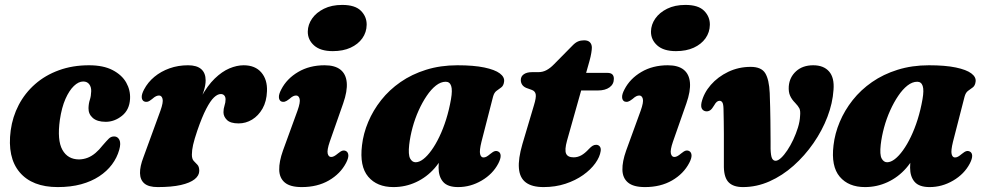

<svg xmlns="http://www.w3.org/2000/svg" viewBox="-20 -747 4010 781"><path d="M318.5 -415.5Q299.5 -415.5 280.5 -397.2Q261.5 -379 246.2 -344.5Q231 -310 223.5 -259.5Q212 -176.5 233.8 -137.5Q255.5 -98.5 302 -98.5Q320.5 -99 337 -105.5Q353.5 -112 368.5 -124.8Q383.5 -137.5 397 -155Q413 -173.5 422.5 -183Q432 -192.5 445.5 -192Q459 -191.5 465.8 -177.8Q472.5 -164 465 -137.5Q456 -105.5 435.5 -78Q415 -50.5 383.5 -29.8Q352 -9 310 2.5Q268 14 215 14Q111 14 60 -46.2Q9 -106.5 23.5 -216.5Q31 -272 56.2 -320.2Q81.5 -368.5 122.8 -404.8Q164 -441 219.5 -461.2Q275 -481.5 342 -481.5Q400.5 -481.5 438.2 -461.8Q476 -442 493.5 -411Q511 -380 509 -344.5Q506.5 -300 476 -275.8Q445.5 -251.5 410 -251.5Q375.5 -251.5 357.5 -267.2Q339.5 -283 340 -307Q340.5 -326 345.5 -341.2Q350.5 -356.5 351 -376Q351.5 -393 343 -404.2Q334.5 -415.5 318.5 -415.5Z M566 -334.5Q557 -339.5 556.5 -351.8Q556 -364 566 -383Q581.5 -412.5 608 -434.5Q634.5 -456.5 669.5 -469Q704.5 -481.5 745 -481.5Q780.5 -481.5 798.5 -465.8Q816.5 -450 816.5 -420Q816.5 -401 809.2 -377.8Q802 -354.5 792 -329.2Q782 -304 773.8 -279.5Q765.5 -255 764 -233.5L754.5 -236.5Q772.5 -305 798.2 -352Q824 -399 853.5 -427.5Q883 -456 913.2 -468.8Q943.5 -481.5 971 -481.5Q1018 -481.5 1043 -452.2Q1068 -423 1066 -376Q1064.5 -334.5 1047.8 -305.2Q1031 -276 1005.5 -260.5Q980 -245 950.5 -245Q917.5 -245 903.2 -259Q889 -273 889 -290.5Q889 -304.5 893.2 -317.2Q897.5 -330 897.5 -342.5Q897.5 -353 892.2 -358.8Q887 -364.5 878 -364.5Q865 -364.5 850.2 -350.5Q835.5 -336.5 818.8 -304.2Q802 -272 782.5 -215.5Q770.5 -180 765.5 -158Q760.5 -136 760.5 -118Q760.5 -100.5 768 -92.5Q775.5 -84.5 783 -76.8Q790.5 -69 790.5 -52Q790.5 -33 771.8 -18Q753 -3 715.8 5.5Q678.5 14 621.5 14Q584.5 14 567.2 -0.8Q550 -15.5 549.5 -42.8Q549 -70 563.5 -107.5L632.5 -296.5Q645 -331.5 641.2 -345Q637.5 -358.5 627 -358.5Q621 -358.5 614.5 -355.5Q608 -352.5 598.5 -344Q587.5 -335 580.2 -333.2Q573 -331.5 566 -334.5Z M1321.5 -171Q1309.5 -136 1313 -122.2Q1316.5 -108.5 1327 -108.5Q1333 -108.5 1339.2 -111.8Q1345.5 -115 1355 -123Q1366.5 -132.5 1373.5 -134.2Q1380.5 -136 1387.5 -132.5Q1396.5 -127.5 1397 -115.2Q1397.5 -103 1387.5 -84Q1364.5 -40 1317.8 -13Q1271 14 1207.5 14Q1160.5 14 1138.5 -4.5Q1116.5 -23 1115.8 -56.2Q1115 -89.5 1131 -134.5L1190 -296.5Q1202.5 -331.5 1198.8 -345Q1195 -358.5 1184.5 -358.5Q1178.5 -358.5 1172.2 -355.5Q1166 -352.5 1156.5 -344Q1145 -335 1137.8 -333.2Q1130.5 -331.5 1123.5 -334.5Q1115 -339.5 1114.5 -351.8Q1114 -364 1124 -383Q1146.5 -427 1192.8 -454.2Q1239 -481.5 1300.5 -481.5Q1342.5 -481.5 1365 -463.5Q1387.5 -445.5 1390.5 -411Q1393.5 -376.5 1376 -326.5ZM1333.5 -539Q1283.5 -539 1257.5 -562.2Q1231.5 -585.5 1232 -619Q1232.5 -647 1249.5 -671.5Q1266.5 -696 1297.8 -711.5Q1329 -727 1372 -727Q1424.5 -727 1448.2 -703Q1472 -679 1471.5 -646Q1471 -615.5 1453.8 -591.2Q1436.5 -567 1406 -553Q1375.5 -539 1333.5 -539Z M1938.5 -170.5Q1929.5 -134 1933 -120.2Q1936.5 -106.5 1946.5 -106.5Q1953 -106.5 1959 -109.8Q1965 -113 1974.5 -121Q1986 -130.5 1993 -132.2Q2000 -134 2007 -130.5Q2016 -126 2016.5 -113.8Q2017 -101.5 2007 -82Q1984.5 -39 1939.2 -12.5Q1894 14 1843.5 14Q1801 14 1782.5 -7.2Q1764 -28.5 1764 -65Q1764 -77.5 1765 -91Q1766 -104.5 1768.5 -119.5Q1771 -134.5 1774.5 -151Q1778 -167.5 1783 -185L1796 -150Q1780.5 -100 1748 -63Q1715.5 -26 1672.2 -6Q1629 14 1580.5 14Q1513.5 14 1477.8 -28.2Q1442 -70.5 1452.5 -156Q1458 -204 1477.8 -251Q1497.5 -298 1530.5 -339.8Q1563.5 -381.5 1609.2 -413.2Q1655 -445 1713.2 -463.2Q1771.5 -481.5 1840.5 -481.5Q1907 -481.5 1950 -472.5Q1993 -463.5 2013 -448.5Q2033 -433.5 2030.5 -415Q2028.5 -398.5 2019 -391.5Q2009.5 -384.5 1999.8 -377.5Q1990 -370.5 1985.5 -353.5ZM1644.5 -158.5Q1640 -118 1648.2 -102.5Q1656.5 -87 1670.5 -87Q1685.5 -87 1702 -99.8Q1718.5 -112.5 1735.2 -135.8Q1752 -159 1767.2 -190.8Q1782.5 -222.5 1794.8 -261.5Q1807 -300.5 1814.5 -343.5Q1821 -380.5 1815.2 -397.5Q1809.5 -414.5 1793 -414.5Q1773 -414.5 1753.2 -399Q1733.5 -383.5 1715.8 -357.2Q1698 -331 1683 -297.8Q1668 -264.5 1658.2 -228.5Q1648.5 -192.5 1644.5 -158.5Z M2144 -381 2120.5 -389.5Q2109 -394.5 2103.8 -402.8Q2098.5 -411 2098.5 -421.5Q2098.5 -436.5 2110.8 -445Q2123 -453.5 2144 -453.5H2169.5Q2188 -453.5 2203.2 -461.8Q2218.5 -470 2233.5 -485.5L2309 -562Q2320.5 -574 2331.5 -578.5Q2342.5 -583 2356 -583Q2372 -583 2379.8 -574.8Q2387.5 -566.5 2387.5 -553.5Q2387.5 -545.5 2385.2 -531.5Q2383 -517.5 2378 -499.5L2286.5 -175Q2276 -137 2282.8 -122Q2289.5 -107 2313.5 -107Q2329.5 -107 2344.2 -115Q2359 -123 2375.5 -141Q2384.5 -150.5 2391 -154.2Q2397.5 -158 2405 -158Q2414 -158 2419.5 -151.5Q2425 -145 2423.5 -133Q2420 -108.5 2401.5 -82.8Q2383 -57 2352 -35Q2321 -13 2280 0.5Q2239 14 2191 14Q2144 14 2119 -4.8Q2094 -23.5 2090.8 -62.2Q2087.5 -101 2105 -161L2152 -319Q2161.5 -350 2159.2 -363Q2157 -376 2144 -381ZM2309.5 -379 2332 -450.5H2451.5Q2477 -450.5 2477 -426.5Q2477 -404.5 2459.5 -391.8Q2442 -379 2412 -379Z M2717.5 -171Q2705.5 -136 2709 -122.2Q2712.5 -108.5 2723 -108.5Q2729 -108.5 2735.2 -111.8Q2741.5 -115 2751 -123Q2762.5 -132.5 2769.5 -134.2Q2776.5 -136 2783.5 -132.5Q2792.5 -127.5 2793 -115.2Q2793.5 -103 2783.5 -84Q2760.5 -40 2713.8 -13Q2667 14 2603.5 14Q2556.5 14 2534.5 -4.5Q2512.5 -23 2511.8 -56.2Q2511 -89.5 2527 -134.5L2586 -296.5Q2598.5 -331.5 2594.8 -345Q2591 -358.5 2580.5 -358.5Q2574.5 -358.5 2568.2 -355.5Q2562 -352.5 2552.5 -344Q2541 -335 2533.8 -333.2Q2526.5 -331.5 2519.5 -334.5Q2511 -339.5 2510.5 -351.8Q2510 -364 2520 -383Q2542.5 -427 2588.8 -454.2Q2635 -481.5 2696.5 -481.5Q2738.5 -481.5 2761 -463.5Q2783.5 -445.5 2786.5 -411Q2789.5 -376.5 2772 -326.5ZM2729.5 -539Q2679.5 -539 2653.5 -562.2Q2627.5 -585.5 2628 -619Q2628.5 -647 2645.5 -671.5Q2662.5 -696 2693.8 -711.5Q2725 -727 2768 -727Q2820.5 -727 2844.2 -703Q2868 -679 2867.5 -646Q2867 -615.5 2849.8 -591.2Q2832.5 -567 2802 -553Q2771.5 -539 2729.5 -539Z M2924.5 -67Q2925.5 -23.5 2944.5 -4.8Q2963.5 14 3002 14Q3057.5 14 3110 -9.2Q3162.5 -32.5 3208 -73Q3253.5 -113.5 3289 -164.8Q3324.5 -216 3345.8 -271.8Q3367 -327.5 3370.5 -381.5Q3374.5 -431 3352.5 -456.2Q3330.5 -481.5 3288 -481.5Q3245 -481.5 3218.2 -457.2Q3191.5 -433 3188.5 -396Q3187 -373 3193.8 -357.8Q3200.5 -342.5 3214.5 -328.5Q3227 -315.5 3231.8 -305.8Q3236.5 -296 3234.5 -275.5Q3233.5 -253 3225.8 -228Q3218 -203 3206.8 -179Q3195.5 -155 3182.5 -135.5Q3169.5 -116 3157 -104.5Q3144.5 -93 3135 -93Q3125.5 -93 3120.5 -102.8Q3115.5 -112.5 3114.5 -141Q3114.5 -153 3114.5 -170.2Q3114.5 -187.5 3114.2 -209.2Q3114 -231 3113.8 -256.2Q3113.5 -281.5 3112.8 -310Q3112 -338.5 3111 -368.5Q3108.5 -423.5 3092.8 -449.2Q3077 -475 3033.5 -475Q2984.5 -475 2942.2 -454.8Q2900 -434.5 2871.2 -401.5Q2842.5 -368.5 2833.5 -329.5Q2830 -311.5 2836.2 -303Q2842.5 -294.5 2854 -294Q2862.5 -294 2869.5 -299Q2876.5 -304 2885 -318.5Q2890.5 -328.5 2895.8 -332.8Q2901 -337 2907 -337Q2914 -337 2918.2 -330.5Q2922.5 -324 2923 -304.5Q2923.5 -279 2924 -253.5Q2924.5 -228 2924.5 -203Q2924.5 -178 2924.5 -154Q2924.5 -130 2924.5 -108.2Q2924.5 -86.5 2924.5 -67Z M3856.5 -170.5Q3847.5 -134 3851 -120.2Q3854.5 -106.5 3864.5 -106.5Q3871 -106.5 3877 -109.8Q3883 -113 3892.5 -121Q3904 -130.5 3911 -132.2Q3918 -134 3925 -130.5Q3934 -126 3934.5 -113.8Q3935 -101.5 3925 -82Q3902.5 -39 3857.2 -12.5Q3812 14 3761.5 14Q3719 14 3700.5 -7.2Q3682 -28.5 3682 -65Q3682 -77.5 3683 -91Q3684 -104.5 3686.5 -119.5Q3689 -134.5 3692.5 -151Q3696 -167.5 3701 -185L3714 -150Q3698.5 -100 3666 -63Q3633.5 -26 3590.2 -6Q3547 14 3498.5 14Q3431.5 14 3395.8 -28.2Q3360 -70.5 3370.5 -156Q3376 -204 3395.8 -251Q3415.5 -298 3448.5 -339.8Q3481.5 -381.5 3527.2 -413.2Q3573 -445 3631.2 -463.2Q3689.5 -481.5 3758.5 -481.5Q3825 -481.5 3868 -472.5Q3911 -463.5 3931 -448.5Q3951 -433.5 3948.5 -415Q3946.5 -398.5 3937 -391.5Q3927.5 -384.5 3917.8 -377.5Q3908 -370.5 3903.5 -353.5ZM3562.5 -158.5Q3558 -118 3566.2 -102.5Q3574.5 -87 3588.5 -87Q3603.5 -87 3620 -99.8Q3636.5 -112.5 3653.2 -135.8Q3670 -159 3685.2 -190.8Q3700.5 -222.5 3712.8 -261.5Q3725 -300.5 3732.5 -343.5Q3739 -380.5 3733.2 -397.5Q3727.5 -414.5 3711 -414.5Q3691 -414.5 3671.2 -399Q3651.5 -383.5 3633.8 -357.2Q3616 -331 3601 -297.8Q3586 -264.5 3576.2 -228.5Q3566.5 -192.5 3562.5 -158.5Z"/></svg>

Font: Fraunces ExtraBold
Style: Italic
Weight: 800
Italic angle: -16°
Version: Version 1.000;[b76b70a41]